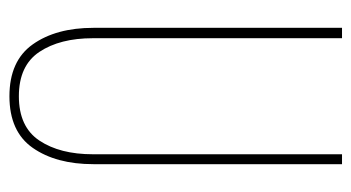

<svg xmlns="http://www.w3.org/2000/svg" viewBox="-189 -551 745 407"><g transform="rotate(90 183.5 -347.5)"><path d="M61 -700V-172Q61 -102 90 -58.5Q119 -15 184 -15Q249 -15 278 -58.5Q307 -102 307 -172V-700H328V-173Q328 -94 293.5 -44.5Q259 5 184 5Q109 5 74 -44.5Q39 -94 39 -173V-700Z"/></g></svg>

Font: TypoPRO Bebas Neue
Style: Regular
Weight: 300
Designer: Ryoichi Tsunekawa
Foundry: Ryoichi Tsunekawa
Version: Version 001.003